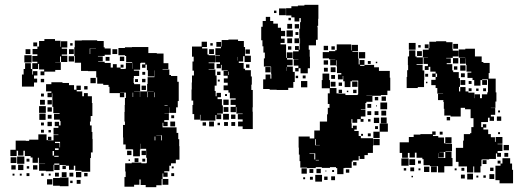

<svg xmlns="http://www.w3.org/2000/svg" viewBox="-20 -755 2167 796"><path d="M142 -490H138V-469H114V-493H135V-499H114V-523H135V-530H115V-552H135V-562H142V-585H164V-593H208V-586H231V-561H233V-584H259V-558H236V-553H258V-529H236V-524H259V-498H233V-521H229V-498H209V-497H232V-465H209V-458H164V-443H148V-459H163V-467H142ZM723 -149H724V-93H709V-78H689V-68H682V-45H661V-40H675V-22H657V-36H654V-13H650V13H628V21H584V12H563V-11H558V11H536V19H496V-21H501V-44H499V-78H526V-81H566V-78H587V-80H589V-101H586V-138H563V-159H562V-135H560V-107H532V-135H530V-136H501V-156H491V-185H490V-237H498V-251H496V-291H497V-320H498V-349H502V-371H478V-370H495V-352H477V-369H434V-395H430V-403H408V-408H383V-434H379V-460H345V-461H316V-495H290V-523H288V-559H290V-587H319V-588H383V-585H410V-559H414V-554H439V-528H414V-523H386V-521H406V-501H387V-499H414V-494H439V-475H448V-489H464V-475H480V-469H497V-470H502V-495H528V-498H503V-523H498V-526H471V-556H498V-559H527V-560H595V-535H630V-533H658V-493H678V-469H654V-467H682V-444H689V-440H715V-416H721V-336H717V-310H710V-287H682V-310H681V-286H662V-285H680V-257H661V-250H675V-232H657V-246H654V-227H712V-204H719V-178H723ZM118 -579H134V-563H118ZM271 -576H281V-566H271ZM378 -553V-554H352V-531H354V-553ZM86 -551H106V-531H86ZM266 -551H286V-531H266ZM446 -551H466V-531H446ZM81 -526H111V-496H81ZM265 -522H287V-500H265ZM477 -520H495V-502H477ZM434 -519V-503H418V-519ZM561 -493V-466H535V-462H557V-440H535V-432H534V-411H536V-406H561V-376H536V-375H560V-353H561V-376H590V-407H592V-435H620V-463H619V-438H593V-464H589V-487H583V-474H569V-488H582V-495H564V-493ZM134 -413H121V-396H71V-446H78V-469H84V-493H108V-469H114V-446H117V-460H135V-442H121V-429H134ZM531 -493H530V-470H531ZM480 -487H492V-475H480ZM570 -457H582V-445H570ZM377 -410H355V-432H377ZM149 -428H163V-414H149ZM569 -428H583V-414H569ZM552 -415H540V-427H552ZM360 -208H363V-179H364V-123H357V-100H354V-43H318V-47H292V-68H286V-51H266V-68H253V-71H227V-50H205V-72H226V-77H205V-72H202V-45H170V-47H142V-75H167V-76H141V-101H137V-80H115V-102H107V-108H83V-130H77V-110H55V-130H49V-108H23V-134H45V-172H87V-171H101V-176H139V-198H173V-174H179V-173H202V-195H222V-197H202V-225H222V-232H207V-250H225V-235H231V-253H228V-259H204V-283H227V-286H201V-312H197V-368H195V-352H177V-370H193V-376H171V-406H193V-414H239V-411H266V-402H287V-383H297V-400H315V-382H298V-376H321V-356H328V-369H344V-356H361V-328H363V-274H356V-251H353V-235H360ZM567 -400H585V-382H567ZM329 -384V-398H343V-384ZM617 -375H591V-352H593V-374H617ZM621 -372H619V-352H621ZM532 -353V-371H530V-353ZM162 -367V-355H150V-367ZM166 -321H146V-341H166ZM177 -340H195V-322H177ZM675 -318H662V-316H675ZM142 -315H170V-287H142ZM195 -292H177V-310H195ZM143 -284H169V-258H143ZM194 -279V-263H178V-279ZM690 -265V-277H702V-265ZM706 -231H686V-251H706ZM195 -232H177V-250H195ZM150 -247H162V-235H150ZM162 -205H150V-217H162ZM191 -216V-206H181V-216ZM648 -173H651V-194H628V-193H648ZM624 -189H621V-173H624ZM179 -188H193V-174H179ZM227 -144H229V-167H208V-162H227ZM223 -140H208V-133H223ZM507 -130H525V-112H507ZM567 -130H585V-112H567ZM198 -110H204V-129H198ZM223 -109H205V-105H223ZM81 -76H51V-106H81ZM48 -79H24V-103H48ZM538 -83V-99H554V-83ZM102 -85H90V-97H102ZM582 -97V-85H570V-97ZM519 -94V-88H513V-94ZM77 -50H55V-72H77ZM45 -52H27V-70H45ZM135 -52H117V-70H135ZM253 -54H239V-68H253ZM91 -56V-66H101V-56ZM692 -57V-65H700V-57ZM317 -20H295V-42H317ZM236 -21V-41H256V-21ZM208 -23V-39H224V-23ZM284 -23H268V-39H284ZM343 -24H329V-38H343ZM102 -25H90V-37H102ZM702 -25H690V-37H702ZM161 -26H151V-36H161ZM40 -27H32V-35H40ZM70 -27H62V-35H70ZM182 -27V-35H190V-27ZM200 -17H228V-19H264V17H228V15H200ZM678 -13V11H654V-13ZM197 10H175V-12H197ZM314 7H298V-9H314ZM281 4H271V-6H281Z M1022 -404V-382H1028V-310H1027V-292H1028V-220H986V-231H967V-251H986V-260H966V-282H986V-284H960V-311H958V-290H936V-312H957V-320H936V-342H957V-347H933V-371H927V-381H907V-401H924V-412H908V-430H924V-441H907V-461H924V-463H899V-486H896V-472H878V-490H892V-497H873V-525H892V-527H873V-555H896V-561H877V-581H897V-562H899V-589H927V-591H967V-585H991V-560H996V-524H1020V-498H994V-522H988V-500H970V-494H990V-470H996V-464H1020V-438H1024V-404ZM882 -344H900V-318H904V-284H880V-281H897V-261H877V-278H873V-255H811V-279H809V-259H785V-282H778V-320H781V-338H774V-384H775V-413H776V-442H784V-462H778V-500H783V-520H776V-562H816V-582H838V-560H818V-554H840V-529H845V-526H872V-496H845V-493H869V-469H845V-467H873V-442H878V-400H870V-378H874V-356H878V-370H896V-352H882ZM852 -576H862V-566H852ZM847 -551H867V-531H847ZM998 -550H1016V-532H998ZM966 -519H965V-504H966ZM1014 -488V-474H1000V-488ZM880 -458H894V-444H880ZM927 -444H929V-458H927ZM891 -425V-417H883V-425ZM913 -357V-365H921V-357ZM928 -320H906V-342H928ZM927 -311V-291H907V-311ZM929 -259H905V-283H929ZM956 -262H938V-280H956ZM867 -231H847V-251H867ZM925 -233H909V-249H925ZM955 -233H939V-249H955ZM834 -234H820V-248H834ZM892 -236H882V-246H892Z M1204 -459V-473H1217V-483H1198V-509H1217V-510H1195V-542H1218V-548H1203V-564H1219V-549H1222V-575H1224V-596H1221V-636H1224V-663H1227V-680H1221V-666H1201V-683H1188V-691H1166V-721H1188V-729H1215V-732H1242V-735H1300V-677H1299V-648H1296V-642H1297V-590H1290V-567H1260V-549H1264V-520H1265V-472H1256V-451H1226V-472H1218V-459ZM1137 -720H1165V-692H1137ZM1116 -711H1126V-701H1116ZM1170 -479H1194V-457H1202V-415H1196V-391H1175V-382H1127V-383H1098V-386H1071V-426H1081V-446H1101V-429H1105V-449H1104V-478H1103V-479H1074V-513H1078V-537H1072V-563H1068V-588H1063V-644H1069V-668H1082V-685H1100V-668H1113V-657H1132V-640H1145V-627H1162V-605H1145V-595H1160V-577H1143V-571H1166V-515H1169V-538H1193V-514H1170V-508H1193V-484H1170ZM1176 -671V-681H1186V-671ZM1191 -636H1171V-656H1191ZM1202 -655H1220V-637H1202ZM1194 -603H1168V-629H1194ZM1217 -622V-610H1205V-622ZM1171 -596H1191V-576H1171ZM1221 -576H1201V-596H1221ZM1596 -461V-433H1598V-379H1586V-361H1559V-358H1524V-333H1499V-328H1495V-302H1476V-300H1495V-272H1476V-262H1487V-250H1475V-261H1461V-246H1441V-261H1437V-243H1438V-224H1443V-234H1459V-218H1449V-212H1467V-191H1476V-182H1527V-150H1526V-121H1505V-112H1491V-96H1471V-108H1467V-90H1442V-85H1438V-59H1409V-58H1404V-33H1378V-58H1373V-62H1348V-59H1314V-62H1289V-58H1253V-60H1225V-87H1222V-114H1219V-143H1218V-189H1264V-181H1283V-214H1306V-251H1336V-281H1339V-308H1346V-324H1339V-368H1347V-389H1314V-423H1317V-450H1345V-423H1348V-390H1375V-368H1383V-367H1412V-361H1463V-364H1465V-421H1439V-418H1433V-394H1409V-418H1403V-440H1401V-426H1381V-446H1395V-452H1377V-480H1375V-505H1373V-484H1349V-508H1370V-509H1344V-513H1318V-539H1344V-543H1370V-547H1376V-571H1436V-546H1438V-569H1464V-543H1441V-540H1465V-512H1467V-488H1471V-506H1491V-486H1473V-482H1491V-486H1531V-476H1551V-461ZM1322 -565H1340V-547H1322ZM1188 -563V-549H1174V-563ZM1354 -563H1368V-549H1354ZM1468 -539H1494V-513H1468ZM1322 -505H1340V-487H1322ZM1505 -502H1517V-490H1505ZM1538 -499H1544V-493H1538ZM1080 -477H1102V-455H1080ZM1167 -477V-461H1168V-477ZM1351 -476H1371V-456H1351ZM1339 -474V-458H1323V-474ZM1369 -444V-428H1353V-444ZM1235 -430V-442H1247V-430ZM1216 -431H1206V-441H1216ZM1254 -393H1228V-419H1254ZM1440 -417H1462V-395H1440ZM1371 -396H1351V-416H1371ZM1384 -413H1398V-399H1384ZM1398 -369H1384V-383H1398ZM1458 -383V-369H1444V-383ZM1418 -373V-379H1424V-373ZM1523 -360H1499V-359H1523ZM1562 -337V-355H1580V-337ZM1534 -353H1548V-339H1534ZM1585 -302H1557V-330H1585ZM1503 -324H1519V-308H1503ZM1543 -318V-314H1539V-318ZM1561 -276V-296H1581V-276ZM1503 -294H1519V-278H1503ZM1549 -278H1533V-294H1549ZM1583 -244H1559V-268H1583ZM1552 -245H1530V-267H1552ZM1506 -251V-261H1516V-251ZM1588 -209H1554V-243H1588ZM1547 -232V-220H1535V-232ZM1554 -183H1528V-209H1554ZM1517 -190H1505V-202H1517ZM1485 -200V-192H1477V-200ZM1554 -153H1528V-179H1554ZM1306 -153V-154H1289V-178H1286V-153ZM1263 -120V-118H1283V-94H1287V-119H1284V-120ZM1302 -92H1289V-90H1302ZM1458 -69H1444V-83H1458ZM1252 -35H1230V-57H1252ZM1292 -37V-55H1310V-37ZM1279 -38H1263V-54H1279ZM1428 -39H1414V-53H1428ZM1357 -42V-50H1365V-42ZM1329 -44V-48H1333V-44ZM1315 -2H1287V-30H1315ZM1369 -8H1353V-24H1369ZM1338 -9H1324V-23H1338ZM1277 -10H1265V-22H1277ZM1245 -12H1237V-20H1245Z M2036 -119V-96H2008V-94H1979V-93H1976V-66H1972V-40H1946V-65H1942V-40H1916V-65H1881V-84H1870V-142H1900V-172H1903V-199H1929V-203H1934V-228H1943V-265H1931V-302H1908V-308H1890V-272H1848V-276H1822V-304H1820V-332H1818V-340H1796V-366H1817V-367H1793V-390H1786V-402H1768V-424H1786V-436H1792V-450H1786V-458H1764V-478H1757V-465H1741V-481H1754V-490H1736V-516H1754V-517H1733V-549H1757V-555H1760V-582H1788V-584H1830V-580H1856V-551H1857V-545H1881V-521H1857V-515H1830V-513H1849V-493H1832V-489H1855V-463H1859V-456H1882V-431H1887V-395H1883V-376H1888V-394H1910V-376H1922V-371H1947V-348H1948V-364H1970V-348H1978V-364H2000V-372H2003V-426H1979V-423H1972V-400H1946V-423H1939V-432H1918V-454H1934V-458H1914V-486H1912V-513H1911V-491H1887V-515H1909V-516H1882V-550H1909V-553H1949V-521H1977V-498H1984V-494H2010V-452H2006V-429H2035V-372H2038V-334H2034V-308H2015V-307H2033V-279H2015V-272H2028V-254H2010V-267H2003V-249H1975V-228H1982V-240H1996V-226H1984V-218H2004V-199H2015V-186H2032V-167H2035V-187H2063V-159H2043V-157H2063V-129H2043V-121H2057V-105H2041V-119ZM1675 -577H1703V-549H1675ZM1859 -573H1879V-553H1859ZM1741 -555V-571H1757V-555ZM1714 -568H1724V-558H1714ZM1702 -521H1707V-517H1733V-489H1707V-486H1732V-463H1739V-423H1738V-394H1712V-390H1666V-436H1668V-464H1672V-485H1671V-521H1676V-546H1702ZM1709 -543H1729V-523H1709ZM1858 -514H1880V-492H1858ZM1888 -484H1910V-462H1888ZM1876 -480V-466H1862V-480ZM1891 -435V-451H1907V-435ZM1772 -436V-450H1786V-436ZM1743 -449H1755V-437H1743ZM1909 -403H1889V-423H1909ZM1999 -423V-403H1979V-423ZM1923 -419H1935V-407H1923ZM1752 -416V-410H1746V-416ZM1935 -377H1923V-389H1935ZM1983 -377V-389H1995V-377ZM1954 -378V-388H1964V-378ZM2045 -297H2053V-289H2045ZM2040 -272H2058V-254H2040ZM1832 -256V-270H1846V-256ZM1827 -126H1852V-100H1856V-66H1822V-40H1796V-66H1762V-70H1736V-95H1731V-101H1707V-122H1700V-102H1678V-121H1671V-101H1647V-121H1637V-165H1675V-187H1695V-197H1723V-199H1772V-210H1786V-196H1775V-191H1797V-185H1821V-161H1826V-186H1852V-160H1827V-158H1854V-128H1827ZM1803 -197V-209H1815V-197ZM2053 -207V-199H2045V-207ZM2068 -154H2090V-132H2068ZM1797 -100H1826V-125H1802V-124H1820V-102H1798V-120H1797ZM2087 -121V-105H2071V-121ZM2103 -77V-51H2107V5H2051V-8H2034V-68H2055V-77H2063V-99H2095V-77ZM1674 -68H1644V-98H1674ZM1701 -71H1677V-95H1701ZM1997 -75H1981V-91H1997ZM1725 -77H1713V-89H1725ZM2043 -77V-89H2055V-77ZM1791 -41H1767V-65H1791ZM1760 -42H1738V-64H1760ZM1697 -45H1681V-61H1697ZM2026 -60V-46H2012V-60ZM1893 -47V-59H1905V-47ZM1664 -48H1654V-58H1664ZM1723 -49H1715V-57H1723ZM1873 -49H1865V-57H1873ZM1941 -11H1917V-35H1941ZM2029 -13H2009V-33H2029ZM1907 -15H1891V-31H1907ZM1994 -18H1984V-28H1994ZM1963 -19H1955V-27H1963ZM1692 -20H1686V-26H1692Z"/></svg>

Font: Rubik-Storm
Style: Regular
Weight: 400
Designer: NaN (generative design), Hubert & Fischer (Rubik source font outlines)
Foundry: NaN, Hubert & Fischer
Version: Version 1.000